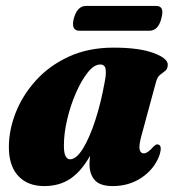

<svg xmlns="http://www.w3.org/2000/svg" viewBox="-20 -619 591 649"><path d="M458 -160Q449 -127 452 -113.8Q455 -100.5 466 -100.5Q479 -100.5 499.5 -124Q506.5 -131 511 -131Q531.5 -131 518 -91.5Q500.5 -46.5 458.2 -18.2Q416 10 361 10Q318.5 10 300.5 -10Q282.5 -30 282.5 -64.5Q282.5 -76.5 284.5 -92.5Q255 -40 218 -15Q181 10 129 10Q74 10 42 -24Q10 -58 10 -122Q10 -179.5 33.2 -238.5Q56.5 -297.5 101.5 -347.2Q146.5 -397 212.5 -427.5Q278.5 -458 364 -458Q450.5 -458 500 -439.5Q549.5 -421 547 -398Q546 -385 538 -379Q530 -373 521 -366Q512 -359 507.5 -342.5ZM196 -127.5Q196 -100.5 202 -90.5Q208 -80.5 216.5 -80.5Q238 -80.5 260.2 -116.5Q282.5 -152.5 302 -212.2Q321.5 -272 334 -342.5Q339.5 -369.5 337 -385.2Q334.5 -401 319 -401Q298 -401 276.5 -374Q255 -347 236.5 -304.5Q218 -262 207 -215Q196 -168 196 -127.5ZM229.5 -556.5Q241 -599 271 -599H507Q522 -599 526.8 -589.2Q531.5 -579.5 525.5 -557Q515 -515 484.5 -515H249Q219 -515 229.5 -556.5Z"/></svg>

Font: Fraunces 144pt S050 Black
Style: Italic
Weight: 900
Italic angle: -16°
Version: Version 1.000; ttfautohint (v1.8.3)